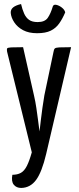

<svg xmlns="http://www.w3.org/2000/svg" viewBox="-20 -733 388 948"><path d="M85 195Q61 195 48 179Q35 163 41 130Q66 130 83 120.5Q100 111 112.5 86.5Q125 62 137 19L15 -478Q13 -489 15 -493.5Q17 -498 35 -499Q53 -500 94 -500L148 -261Q155 -231 159.5 -200Q164 -169 167.5 -142.5Q171 -116 173 -100Q175 -84 175 -84Q175 -84 177 -100Q179 -116 182 -142.5Q185 -169 189.5 -200.5Q194 -232 199 -262L244 -476Q246 -489 250.5 -493.5Q255 -498 272.5 -499Q290 -500 331 -500L208 27Q187 116 158.5 155Q130 194 85 195ZM163 -569Q122 -569 94 -584Q66 -599 50.5 -622.5Q35 -646 33 -669Q32 -686 45 -696.5Q58 -707 84 -713Q90 -687 99 -666.5Q108 -646 123.5 -635Q139 -624 166 -624Q201 -624 215.5 -644.5Q230 -665 241 -702Q245 -712 258.5 -709Q272 -706 285.5 -695.5Q299 -685 302 -672Q289 -641 272.5 -617.5Q256 -594 230.5 -581.5Q205 -569 163 -569Z"/></svg>

Font: Yanone Kaffeesatz
Style: Regular
Weight: 400
Designer: Yanone (Cyrillic: Daniel Pouzeot, Huerta Tipografica, and Cyreal)
Foundry: Yanone
Version: Version 2.003